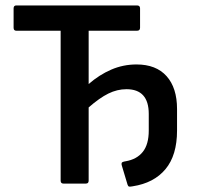

<svg xmlns="http://www.w3.org/2000/svg" viewBox="-20 -675 734 706"><path d="M468 10Q458 12 454.5 11Q451 10 449 4L428 -66Q426 -72 427.5 -76Q429 -80 442 -82Q483 -89 505 -116.5Q527 -144 527 -195V-256Q527 -347 445 -347Q411 -347 378.5 -331Q346 -315 306 -280V-11Q306 0 296 0H213Q203 0 203 -11V-562H40Q30 -562 30 -573V-644Q30 -655 40 -655H484Q495 -655 495 -644V-573Q495 -562 484 -562H306V-366Q345 -400 389 -419Q433 -438 482 -438Q554 -438 592.5 -395Q631 -352 631 -274V-195Q631 -104 588.5 -53Q546 -2 468 10Z"/></svg>

Font: Sofia Sans Extra Cond
Style: Bold
Weight: 700
Width: 1
Designer: Botio Nikoltchev, Ani Petrova
Foundry: lettersoup
Version: Version 4.100; ttfautohint (v1.8.3)